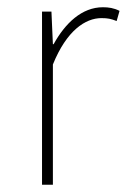

<svg xmlns="http://www.w3.org/2000/svg" viewBox="-20 -510 350 530"><path d="M96 0H126V-332C164 -426 216 -460 260 -460C278 -460 286 -458 302 -452L310 -480C294 -488 280 -490 264 -490C206 -490 160 -446 128 -388H126L122 -478H96V0Z"/></svg>

Font: Assistant ExtraLight
Style: Regular
Weight: 275
Designer: Hebrew By Ben Nathan, Latin by Paul Hunt
Version: Version 2.001;PS 002.001;hotconv 1.0.88;makeotf.lib2.5.64775